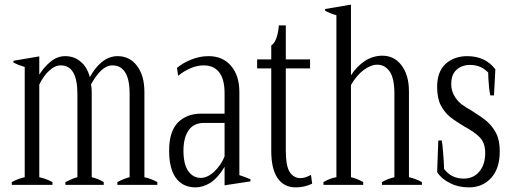

<svg xmlns="http://www.w3.org/2000/svg" viewBox="-20 -800 2205 831"><path d="M661 -12C642 -22 624 -29 605 -33C605 -33 605 -402 605 -402C605 -450 594 -487 573 -515C552 -543 524 -557 489 -557C464 -557 441 -548 420 -531C399 -513 382 -491 369 -466C361 -495 348 -518 329 -533C311 -549 288 -557 262 -557C239 -557 218 -549 199 -533C180 -518 164 -499 150 -477C150 -477 150 -556 150 -556C150 -556 38 -537 38 -537C38 -537 38 -530 38 -530C51 -522 68 -516 87 -510C87 -510 87 -33 87 -33C68 -29 50 -22 31 -12C31 -12 31 0 31 0C31 0 207 0 207 0C207 0 207 -12 207 -12C188 -22 169 -29 150 -33C150 -33 150 -434 150 -434C163 -460 177 -480 194 -495C210 -510 226 -517 243 -517C291 -517 315 -476 315 -393C315 -393 315 -33 315 -33C302 -30 285 -23 263 -12C263 -12 263 0 263 0C263 0 429 0 429 0C429 0 429 -12 429 -12C412 -22 395 -29 377 -33C377 -33 377 -402 377 -402C377 -413 376 -424 374 -435C388 -460 402 -480 418 -495C434 -510 450 -517 467 -517C490 -517 508 -508 521 -488C534 -469 541 -437 541 -393C541 -393 541 -33 541 -33C527 -30 509 -23 488 -12C488 -12 488 0 488 0C488 0 661 0 661 0C661 0 661 -12 661 -12Z M741 -30C761 -3 789 11 827 11C848 11 869 4 891 -9C912 -23 933 -46 952 -78C952 -78 952 2 952 2C952 2 1064 -15 1064 -15C1064 -15 1064 -24 1064 -24C1048 -31 1032 -37 1016 -42C1016 -42 1016 -402 1016 -402C1016 -449 1004 -487 980 -515C956 -543 924 -557 882 -557C857 -557 833 -552 810 -543C786 -534 765 -522 746 -506C746 -506 751 -472 751 -472C768 -486 785 -496 805 -505C824 -513 843 -517 861 -517C890 -517 912 -508 928 -488C944 -468 952 -437 952 -396C952 -396 952 -308 952 -308C952 -308 848 -308 848 -308C809 -308 776 -295 750 -270C725 -244 712 -204 712 -147C712 -96 722 -57 741 -30ZM908 -58C888 -39 868 -30 849 -30C827 -30 809 -40 795 -59C781 -79 774 -109 774 -148C774 -186 782 -216 797 -237C812 -258 834 -268 864 -268C864 -268 952 -268 952 -268C952 -268 952 -123 952 -123C942 -98 927 -76 908 -58Z M1331 -5C1331 -5 1326 -43 1326 -43C1309 -34 1294 -29 1281 -29C1260 -29 1244 -39 1233 -57C1222 -75 1217 -106 1217 -149C1217 -149 1217 -504 1217 -504C1217 -504 1322 -504 1322 -504C1322 -504 1322 -543 1322 -543C1322 -543 1217 -543 1217 -543C1217 -543 1217 -690 1217 -690C1217 -690 1187 -690 1187 -690C1183 -644 1172 -615 1154 -603C1154 -603 1154 -543 1154 -543C1154 -543 1093 -543 1093 -543C1093 -543 1093 -504 1093 -504C1093 -504 1154 -504 1154 -504C1154 -504 1154 -149 1154 -149C1154 -95 1163 -55 1182 -28C1201 -2 1226 11 1260 11C1286 11 1310 5 1331 -5Z M1806 -12C1787 -22 1769 -29 1750 -33C1750 -33 1750 -404 1750 -404C1750 -452 1739 -489 1718 -517C1697 -545 1669 -559 1635 -559C1608 -559 1582 -551 1559 -536C1535 -520 1515 -499 1499 -474C1499 -474 1499 -780 1499 -780C1499 -780 1387 -761 1387 -761C1387 -761 1387 -754 1387 -754C1400 -746 1416 -740 1436 -734C1436 -734 1436 -33 1436 -33C1417 -30 1399 -23 1380 -12C1380 -12 1380 0 1380 0C1380 0 1552 0 1552 0C1552 0 1552 -12 1552 -12C1534 -22 1517 -29 1499 -33C1499 -33 1499 -432 1499 -432C1515 -460 1534 -482 1554 -497C1575 -512 1594 -520 1613 -520C1635 -520 1653 -510 1667 -490C1680 -471 1687 -439 1687 -395C1687 -395 1687 -33 1687 -33C1669 -29 1651 -22 1633 -12C1633 -12 1633 0 1633 0C1633 0 1806 0 1806 0C1806 0 1806 -12 1806 -12Z M1929 -7C1952 5 1979 11 2010 11C2048 11 2080 -2 2105 -29C2130 -56 2143 -94 2143 -145C2143 -177 2138 -203 2127 -224C2116 -245 2102 -262 2087 -275C2072 -288 2051 -302 2026 -318C2005 -330 1988 -341 1976 -350C1964 -360 1954 -372 1946 -386C1938 -400 1933 -416 1933 -436C1933 -464 1941 -485 1956 -498C1971 -512 1991 -519 2015 -519C2046 -519 2072 -508 2093 -486C2093 -469 2094 -451 2096 -432C2097 -413 2100 -398 2102 -387C2102 -387 2118 -387 2118 -387C2118 -387 2124 -500 2124 -500C2095 -538 2055 -557 2002 -557C1965 -557 1934 -546 1909 -524C1884 -501 1872 -468 1872 -424C1872 -392 1877 -365 1888 -344C1899 -323 1913 -306 1928 -294C1943 -282 1964 -268 1989 -253C2020 -236 2043 -220 2058 -204C2073 -188 2080 -166 2080 -138C2080 -105 2072 -78 2055 -58C2039 -38 2016 -27 1987 -27C1951 -27 1923 -41 1902 -69C1902 -88 1900 -111 1898 -137C1896 -164 1894 -182 1892 -192C1892 -192 1877 -192 1877 -192C1877 -192 1872 -55 1872 -55C1886 -34 1905 -18 1929 -7Z"/></svg>

Font: BUSH 25 TRIRONG 0515 A
Style: Regular
Weight: 400
Designer: Katatrad Team
Foundry: CadsonDemak